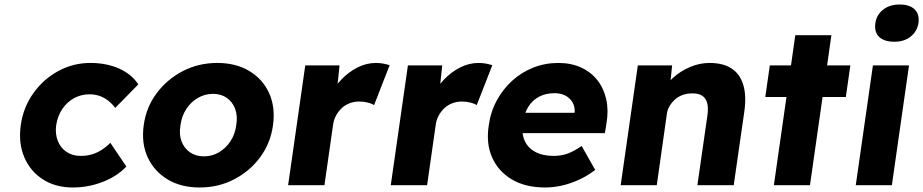

<svg xmlns="http://www.w3.org/2000/svg" viewBox="-20 -821 4092 851"><path d="M303 10Q226 10 170 -26Q114 -62 87.5 -124.5Q61 -187 72 -266Q83 -345 127.5 -407.5Q172 -470 238 -506Q304 -542 381 -542Q452 -542 508 -517Q564 -492 593 -447L491 -343Q479 -359 462 -373Q445 -387 423.5 -395Q402 -403 377 -403Q339 -403 307.5 -385.5Q276 -368 255.5 -337Q235 -306 229 -266Q224 -228 236 -197Q248 -166 274.5 -148Q301 -130 338 -130Q364 -130 386.5 -136.5Q409 -143 429.5 -156Q450 -169 469 -188L540 -83Q500 -40 436 -15Q372 10 303 10Z M865 10Q782 10 722.5 -26Q663 -62 634.5 -124Q606 -186 617 -266Q628 -346 674.5 -408Q721 -470 790.5 -506Q860 -542 943 -542Q1026 -542 1085.5 -506Q1145 -470 1173 -408Q1201 -346 1190 -266Q1179 -186 1133 -124Q1087 -62 1017.5 -26Q948 10 865 10ZM884 -128Q920 -128 950.5 -146Q981 -164 1001.5 -195Q1022 -226 1027 -266Q1034 -306 1022.5 -337.5Q1011 -369 985.5 -387Q960 -405 924 -405Q888 -405 857 -387Q826 -369 805.5 -337.5Q785 -306 780 -266Q773 -226 784.5 -195Q796 -164 822 -146Q848 -128 884 -128Z M1257 0 1333 -531H1485L1467 -358L1442 -391Q1460 -434 1492.5 -468Q1525 -502 1564.5 -522Q1604 -542 1646 -542Q1664 -542 1679.5 -539Q1695 -536 1707 -532L1638 -355Q1628 -362 1610 -366.5Q1592 -371 1572 -371Q1550 -371 1530 -363.5Q1510 -356 1495 -342Q1480 -328 1469.5 -309Q1459 -290 1456 -266L1418 0Z M1712 0 1788 -531H1940L1922 -358L1897 -391Q1915 -434 1947.5 -468Q1980 -502 2019.5 -522Q2059 -542 2101 -542Q2119 -542 2134.5 -539Q2150 -536 2162 -532L2093 -355Q2083 -362 2065 -366.5Q2047 -371 2027 -371Q2005 -371 1985 -363.5Q1965 -356 1950 -342Q1935 -328 1924.5 -309Q1914 -290 1911 -266L1873 0Z M2397 10Q2309 10 2249 -25.5Q2189 -61 2161.5 -122.5Q2134 -184 2146 -263Q2154 -324 2181.5 -375Q2209 -426 2250.5 -463.5Q2292 -501 2344 -521.5Q2396 -542 2455 -542Q2511 -542 2555 -522Q2599 -502 2627.5 -466Q2656 -430 2667 -381Q2678 -332 2668 -274L2661 -231H2238L2228 -321H2544L2524 -302L2527 -322Q2529 -347 2518 -366.5Q2507 -386 2486.5 -397Q2466 -408 2438 -408Q2399 -408 2369.5 -392.5Q2340 -377 2321.5 -347.5Q2303 -318 2297 -275Q2291 -231 2305 -198.5Q2319 -166 2352 -148Q2385 -130 2434 -130Q2468 -130 2495.5 -140Q2523 -150 2558 -174L2618 -68Q2583 -41 2545.5 -24Q2508 -7 2470.5 1.5Q2433 10 2397 10Z M2731 0 2807 -531H2959L2948 -423L2915 -411Q2931 -447 2963.5 -476.5Q2996 -506 3038.5 -524Q3081 -542 3125 -542Q3185 -542 3222.5 -517.5Q3260 -493 3274.5 -444.5Q3289 -396 3279 -326L3232 0H3071L3116 -313Q3120 -345 3114 -366Q3108 -387 3091 -397.5Q3074 -408 3047 -407Q3026 -407 3007 -400.5Q2988 -394 2973.5 -381.5Q2959 -369 2949 -353Q2939 -337 2936 -318L2891 0H2812Q2784 0 2764 0Q2744 0 2731 0Z M3410 0 3505 -665H3665L3570 0ZM3372 -391 3392 -531H3749L3729 -391Z M3773 0 3849 -531H4009L3933 0ZM3944 -636Q3899 -636 3876.5 -657.5Q3854 -679 3860 -719Q3865 -755 3894 -778Q3923 -801 3967 -801Q4012 -801 4034 -779.5Q4056 -758 4051 -719Q4045 -682 4016.5 -659Q3988 -636 3944 -636Z"/></svg>

Font: Lexend
Style: Bold Italic
Weight: 700
Italic angle: -8.13011°
Designer: Bonnie Shaver-Troup, Thomas Jockin
Foundry: Lexend
Version: Version 1.007